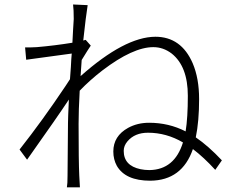

<svg xmlns="http://www.w3.org/2000/svg" viewBox="-20 -801 1040 848"><path d="M640.6 -49.8Q751 -51.8 788.1 -171.9Q714.8 -214.8 633.8 -214.8Q575.2 -214.8 543 -176.8Q526.4 -157.2 526.4 -134.8Q526.4 -69.3 600.6 -53.7Q619.1 -49.8 640.6 -49.8ZM358.4 -625 380.9 -599.6Q377 -592.8 366.2 -577.1Q348.6 -549.8 340.8 -536.1Q336.9 -485.4 335.9 -464.8Q530.3 -637.7 666 -638.7Q780.3 -638.7 831.1 -521.5Q859.4 -455.1 859.4 -363.3Q859.4 -265.6 844.7 -194.3Q900.4 -156.2 960 -92.8L930.7 -50.8Q879.9 -106.4 832 -142.6Q784.2 -3.9 643.6 -2.9Q534.2 -2.9 496.1 -68.4Q480.5 -96.7 480.5 -131.8Q480.5 -200.2 545.9 -236.3Q586.9 -258.8 638.7 -258.8Q725.6 -258.8 799.8 -220.7Q809.6 -280.3 809.6 -377.9Q809.6 -507.8 738.3 -564.5Q701.2 -592.8 657.2 -592.8Q567.4 -592.8 432.6 -490.2Q377 -447.3 332 -400.4Q327.1 -312.5 327.1 -253.9Q327.1 -88.9 330.1 -25.4L333 26.4H275.4Q278.3 11.7 278.3 -24.4Q279.3 -73.2 279.3 -142.6Q280.3 -210.9 280.3 -258.8Q280.3 -276.4 284.2 -361.3Q239.3 -293 99.6 -95.7L66.4 -140.6Q168 -269.5 268.6 -419.9Q281.2 -438.5 289.1 -451.2Q290 -468.8 293 -504.9Q294.9 -545.9 296.9 -564.5Q118.2 -540 95.7 -537.1L90.8 -591.8Q109.4 -590.8 142.6 -592.8Q221.7 -599.6 299.8 -612.3Q300.8 -632.8 302.7 -668Q305.7 -710 305.7 -716.8Q305.7 -758.8 302.7 -781.2L367.2 -778.3Q359.4 -730.5 347.7 -622.1Z"/></svg>

Font: Taipei Sans TC Beta Light
Style: Regular
Weight: 300
Designer: JT Foundry
Foundry: JT Foundry
Version: Version 1.000